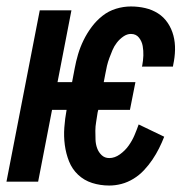

<svg xmlns="http://www.w3.org/2000/svg" viewBox="-34 -562 604 594"><path d="M304 12Q276 12 251 4Q226 -4 207.5 -21.5Q189 -39 179.5 -63Q170 -87 166.5 -113.5Q163 -140 165 -167.5Q167 -195 172 -222H127L84 0H-14L89 -530H187L144 -308H189L197 -350Q201 -372 207.5 -394Q214 -416 224.5 -437.5Q235 -459 249.5 -478.5Q264 -498 283 -513Q302 -528 325 -535Q348 -542 371 -542Q394 -542 415.5 -537Q437 -532 455 -520.5Q473 -509 485 -491Q497 -473 502.5 -452Q508 -431 507.5 -408Q507 -385 502 -362L501 -356H405L406 -359Q409 -375 409.5 -390Q410 -405 407.5 -419.5Q405 -434 396 -445.5Q387 -457 371 -457Q359 -457 347.5 -449Q336 -441 327.5 -430Q319 -419 314 -407Q309 -395 304.5 -383Q300 -371 297 -358.5Q294 -346 292 -334L287 -308H385L368 -222H270L268 -214Q266 -199 263.5 -185Q261 -171 261 -157.5Q261 -144 261.5 -130Q262 -116 266.5 -103.5Q271 -91 280.5 -82Q290 -73 304 -73Q321 -73 337 -84.5Q353 -96 364 -111.5Q375 -127 382 -143.5Q389 -160 395 -177L474 -139Q467 -121 458 -103Q449 -85 437.5 -68Q426 -51 411.5 -35.5Q397 -20 379 -9Q361 2 342 7Q323 12 304 12Z"/></svg>

Font: Lode Dark Term
Style: Bold Italic
Weight: 700
Italic angle: -11°
Monospace: yes
Designer: Belleve Invis
Foundry: Belleve Invis
Version: Version 29.2.0